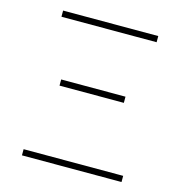

<svg xmlns="http://www.w3.org/2000/svg" viewBox="-100 -751 799 842"><g transform="rotate(15 300.0 -330.0)"><path d="M74 0V-28H526V0ZM154 -338V-366H446V-338ZM84 -632V-660H516V-632Z"/></g></svg>

Font: Source Code Pro ExtraLight
Style: Regular
Weight: 200
Monospace: yes
Designer: Paul D. Hunt, Teo Tuominen
Foundry: Adobe Systems Incorporated
Version: Version 2.030;PS 1.000;hotconv 16.6.51;makeotf.lib2.5.65220